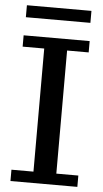

<svg xmlns="http://www.w3.org/2000/svg" viewBox="-57 -859 480 895"><g transform="rotate(5 183.0 -411.5)"><path d="M27 0V-53H130V-629H29V-682H338V-629H237V-53H340V0ZM32 -767V-823H334V-767Z"/></g></svg>

Font: Montagu Slab 24pt
Style: Regular
Weight: 400
Designer: Florian Karsten
Foundry: Florian Karsten
Version: Version 1.000